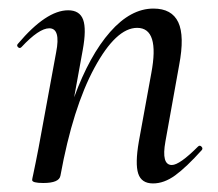

<svg xmlns="http://www.w3.org/2000/svg" viewBox="-20 -419 509 448"><path d="M442 -77Q446 -81 450 -77Q454 -73 451 -69Q415 -29 389 -10Q363 9 337 9Q310 9 302.5 -14Q295 -37 304 -89L333 -248Q353 -354 300 -354Q251 -354 200.5 -261Q150 -168 121 -9Q118 8 81 8Q55 8 55 1Q55 -1 57.5 -12Q60 -23 63.5 -41Q67 -59 70 -74L111 -297Q122 -353 95 -353Q71 -353 30 -309Q26 -305 22 -309Q18 -313 22 -317Q88 -395 139 -395Q166 -395 174 -373Q182 -351 173 -302L153 -192Q189 -290 237 -344.5Q285 -399 338 -399Q381 -399 396 -367Q411 -335 398 -267L366 -89Q356 -34 381 -34Q399 -34 442 -77Z"/></svg>

Font: Cormorant Infant Book
Style: Italic
Weight: 500
Italic angle: -10°
Designer: Christian Thalmann (Catharsis Fonts)
Version: Version 1.000;PS 002.000;hotconv 1.0.88;makeotf.lib2.5.64775